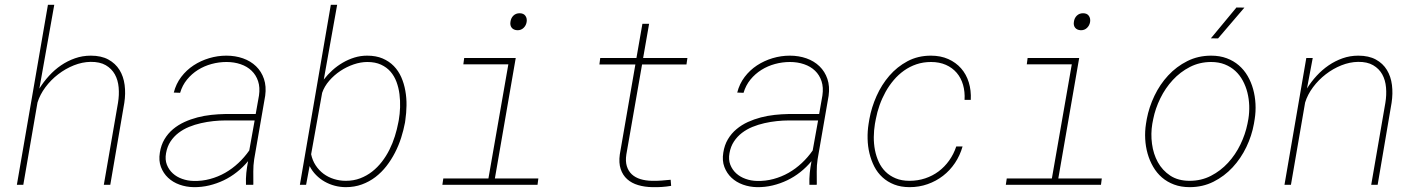

<svg xmlns="http://www.w3.org/2000/svg" viewBox="-20 -770 5909 800"><path d="M144 -400.9Q161.6 -429.2 184.3 -454.1Q207 -479 234.1 -497.6Q261.2 -516.1 292.5 -527.1Q323.7 -538.1 358.4 -538.1Q401.9 -538.1 431.4 -522Q460.9 -505.9 477.8 -478.8Q494.6 -451.7 499.3 -416Q503.9 -380.4 498 -341.8L439.5 0H412.6L471.7 -341.8Q477.1 -374.5 474.4 -405.5Q471.7 -436.5 458.5 -460.2Q445.3 -483.9 420.7 -498.3Q396 -512.7 357.4 -512.2Q322.8 -511.7 287.8 -497.8Q252.9 -483.9 222.4 -460.4Q191.9 -437 169.2 -406.5Q146.5 -376 136.2 -342.8L77.1 0H50.3L179.7 -750H206.1Z M1004.9 0Q1003.9 -25.4 1006.3 -49.6Q1008.8 -73.7 1013.7 -98.6Q992.7 -73.2 967 -53Q941.4 -32.7 912.4 -18.8Q883.3 -4.9 851.6 2.7Q819.8 10.3 786.6 9.8Q755.9 9.3 728 -0.7Q700.2 -10.7 680.4 -29.3Q660.6 -47.9 650.6 -74.2Q640.6 -100.6 646 -133.8Q650.9 -165.5 665.3 -189.7Q679.7 -213.9 700.9 -231.7Q722.2 -249.5 748.3 -261.5Q774.4 -273.4 802.7 -280.8Q831.1 -288.1 860.4 -291.3Q889.6 -294.4 917 -294.9H1045.4L1059.1 -372.1Q1064 -405.8 1055.4 -431.6Q1046.9 -457.5 1028.3 -475.3Q1009.8 -493.2 982.7 -502.4Q955.6 -511.7 923.8 -511.7Q892.1 -511.7 861.6 -503.4Q831.1 -495.1 804.9 -478.8Q778.8 -462.4 759.3 -438.5Q739.7 -414.6 730.5 -383.3L704.1 -384.3Q713.4 -420.9 735.1 -449.5Q756.8 -478 786.6 -497.6Q816.4 -517.1 851.6 -527.6Q886.7 -538.1 923.3 -538.1Q960.4 -538.1 992.4 -526.9Q1024.4 -515.6 1046.9 -493.9Q1069.3 -472.2 1079.8 -441.2Q1090.3 -410.2 1085 -371.1L1039.1 -106.4Q1035.2 -80.6 1035.4 -55.4Q1035.6 -30.3 1035.6 -4.4L1035.2 0ZM786.1 -16.1Q821.8 -15.1 855.2 -24.2Q888.7 -33.2 918.2 -50Q947.8 -66.9 973.1 -90.6Q998.5 -114.3 1018.6 -143.1L1041 -268.1H918.5Q895 -268.1 869.1 -265.4Q843.3 -262.7 817.4 -256.8Q791.5 -251 767.6 -241.2Q743.7 -231.4 723.9 -216.3Q704.1 -201.2 690.4 -180.4Q676.8 -159.7 671.9 -131.8Q667 -105 675.3 -83.7Q683.6 -62.5 700 -47.6Q716.3 -32.7 739 -24.7Q761.7 -16.6 786.1 -16.1Z M1667.5 -259.3Q1661.6 -228 1651.4 -195.8Q1641.1 -163.6 1625.7 -133.8Q1610.4 -104 1590.1 -77.9Q1569.8 -51.8 1544.2 -32.2Q1518.6 -12.7 1487.8 -1.5Q1457 9.8 1420.9 9.8Q1397.5 9.8 1375 3.9Q1352.5 -2 1332.8 -13.2Q1313 -24.4 1296.9 -40.8Q1280.8 -57.1 1270 -78.1L1255.4 0H1229.5L1358.4 -750H1384.8L1329.1 -438.5Q1345.2 -459.5 1365.2 -477.5Q1385.3 -495.6 1408.4 -509Q1431.6 -522.5 1457 -530.3Q1482.4 -538.1 1509.8 -538.1Q1546.9 -538.1 1574.2 -526.4Q1601.6 -514.6 1620.8 -494.9Q1640.1 -475.1 1651.9 -448.5Q1663.6 -421.9 1668.9 -391.8Q1674.3 -361.8 1673.8 -330.6Q1673.3 -299.3 1668.9 -269.5ZM1641.6 -269.5Q1646 -294.9 1647 -322.8Q1647.9 -350.6 1644.5 -377.4Q1641.1 -404.3 1632.1 -428.7Q1623 -453.1 1607.2 -471.4Q1591.3 -489.7 1567.4 -500.7Q1543.5 -511.7 1510.7 -511.7Q1482.9 -511.7 1453.6 -501.7Q1424.3 -491.7 1398.2 -474.4Q1372.1 -457 1351.8 -433.6Q1331.5 -410.2 1322.3 -383.3L1276.4 -127.4Q1281.7 -101.6 1295.4 -80.8Q1309.1 -60.1 1328.1 -45.9Q1347.2 -31.7 1371.1 -24.2Q1395 -16.6 1420.9 -16.6Q1453.6 -16.6 1481 -27.1Q1508.3 -37.6 1530.8 -55.2Q1553.2 -72.8 1571.3 -96.2Q1589.4 -119.6 1602.8 -146.5Q1616.2 -173.3 1625.2 -202.1Q1634.3 -231 1639.6 -259.3Z M1914.1 -528.3H2128.9L2042 -26.4H2223.1L2219.7 0H1823.2L1827.1 -26.4H2015.1L2098.1 -502H1910.6ZM2106.9 -679.2Q2108.9 -694.8 2119.1 -704.8Q2129.4 -714.8 2145 -714.8Q2161.6 -714.8 2169.2 -704.1Q2176.8 -693.4 2174.3 -678.2Q2171.9 -663.6 2161.4 -653.6Q2150.9 -643.6 2135.3 -644Q2119.6 -645 2112.1 -654.5Q2104.5 -664.1 2106.9 -679.2Z M2684.6 -670.9 2659.7 -528.3H2844.2L2840.3 -501.5H2655.3L2589.8 -126.5Q2585.4 -98.1 2591.8 -77.6Q2598.1 -57.1 2612.5 -43.7Q2627 -30.3 2648.4 -23.7Q2669.9 -17.1 2696.3 -16.6Q2716.3 -16.1 2735.6 -17.6Q2754.9 -19 2774.4 -21L2776.4 4.4Q2756.8 7.8 2737.5 9Q2718.3 10.3 2698.7 9.8Q2666 9.3 2638.9 1.2Q2611.8 -6.8 2593.3 -23.4Q2574.7 -40 2566.2 -65.7Q2557.6 -91.3 2562.5 -126.5L2627.4 -501.5H2477.5L2481 -528.3H2631.8L2656.7 -670.9Z M3352.5 0Q3351.6 -25.4 3354 -49.6Q3356.4 -73.7 3361.3 -98.6Q3340.3 -73.2 3314.7 -53Q3289.1 -32.7 3260 -18.8Q3231 -4.9 3199.2 2.7Q3167.5 10.3 3134.3 9.8Q3103.5 9.3 3075.7 -0.7Q3047.9 -10.7 3028.1 -29.3Q3008.3 -47.9 2998.3 -74.2Q2988.3 -100.6 2993.7 -133.8Q2998.5 -165.5 3012.9 -189.7Q3027.3 -213.9 3048.6 -231.7Q3069.8 -249.5 3095.9 -261.5Q3122.1 -273.4 3150.4 -280.8Q3178.7 -288.1 3208 -291.3Q3237.3 -294.4 3264.6 -294.9H3393.1L3406.7 -372.1Q3411.6 -405.8 3403.1 -431.6Q3394.5 -457.5 3376 -475.3Q3357.4 -493.2 3330.3 -502.4Q3303.2 -511.7 3271.5 -511.7Q3239.7 -511.7 3209.2 -503.4Q3178.7 -495.1 3152.6 -478.8Q3126.5 -462.4 3106.9 -438.5Q3087.4 -414.6 3078.1 -383.3L3051.8 -384.3Q3061 -420.9 3082.8 -449.5Q3104.5 -478 3134.3 -497.6Q3164.1 -517.1 3199.2 -527.6Q3234.4 -538.1 3271 -538.1Q3308.1 -538.1 3340.1 -526.9Q3372.1 -515.6 3394.5 -493.9Q3417 -472.2 3427.5 -441.2Q3438 -410.2 3432.6 -371.1L3386.7 -106.4Q3382.8 -80.6 3383.1 -55.4Q3383.3 -30.3 3383.3 -4.4L3382.8 0ZM3133.8 -16.1Q3169.4 -15.1 3202.9 -24.2Q3236.3 -33.2 3265.9 -50Q3295.4 -66.9 3320.8 -90.6Q3346.2 -114.3 3366.2 -143.1L3388.7 -268.1H3266.1Q3242.7 -268.1 3216.8 -265.4Q3190.9 -262.7 3165 -256.8Q3139.2 -251 3115.2 -241.2Q3091.3 -231.4 3071.5 -216.3Q3051.8 -201.2 3038.1 -180.4Q3024.4 -159.7 3019.5 -131.8Q3014.6 -105 3022.9 -83.7Q3031.2 -62.5 3047.6 -47.6Q3064 -32.7 3086.7 -24.7Q3109.4 -16.6 3133.8 -16.1Z M3769.5 -16.6Q3804.2 -16.6 3835 -26.9Q3865.7 -37.1 3890.9 -55.9Q3916 -74.7 3934.8 -101.1Q3953.6 -127.4 3964.4 -159.7H3990.7Q3980 -122.1 3959 -90.8Q3938 -59.6 3909.2 -37.4Q3880.4 -15.1 3845 -2.7Q3809.6 9.8 3770 9.8Q3733.9 9.8 3705.8 -1.2Q3677.7 -12.2 3657 -31.2Q3636.2 -50.3 3623 -75.9Q3609.9 -101.6 3602.8 -130.9Q3595.7 -160.2 3595 -191.7Q3594.2 -223.1 3599.1 -253.9L3602.5 -274.4Q3611.3 -322.8 3632.3 -369.9Q3653.3 -417 3685.5 -454.3Q3717.8 -491.7 3761.2 -514.9Q3804.7 -538.1 3858.9 -538.1Q3899.4 -538.1 3931.2 -523.9Q3962.9 -509.8 3984.6 -485.1Q4006.3 -460.4 4016.6 -426.8Q4026.9 -393.1 4024.9 -354H3999Q4001 -387.7 3992.7 -416.5Q3984.4 -445.3 3966.3 -466.6Q3948.2 -487.8 3921.1 -499.8Q3894 -511.7 3859.4 -511.7Q3826.7 -511.7 3798.6 -502.2Q3770.5 -492.7 3746.8 -475.8Q3723.1 -459 3703.9 -436.3Q3684.6 -413.6 3669.9 -387.2Q3655.3 -360.8 3645 -332Q3634.8 -303.2 3629.4 -274.4L3625.5 -253.9Q3621.1 -227.1 3620.8 -199Q3620.6 -170.9 3625.7 -144.5Q3630.9 -118.2 3641.6 -95Q3652.3 -71.8 3669.9 -54.4Q3687.5 -37.1 3712.2 -26.9Q3736.8 -16.6 3769.5 -16.6Z M4261.7 -528.3H4476.6L4389.6 -26.4H4570.8L4567.4 0H4170.9L4174.8 -26.4H4362.8L4445.8 -502H4258.3ZM4454.6 -679.2Q4456.5 -694.8 4466.8 -704.8Q4477.1 -714.8 4492.7 -714.8Q4509.3 -714.8 4516.8 -704.1Q4524.4 -693.4 4522 -678.2Q4519.5 -663.6 4509 -653.6Q4498.5 -643.6 4482.9 -644Q4467.3 -645 4459.7 -654.5Q4452.1 -664.1 4454.6 -679.2Z M4758.3 -274.4Q4767.6 -323.7 4790.3 -371.1Q4813 -418.5 4847.4 -455.6Q4881.8 -492.7 4927 -515.4Q4972.2 -538.1 5026.4 -538.1Q5062.5 -538.1 5091.3 -527.3Q5120.1 -516.6 5141.8 -497.8Q5163.6 -479 5178.5 -453.4Q5193.4 -427.7 5201.4 -398.4Q5209.5 -369.1 5211.2 -337.4Q5212.9 -305.7 5208 -274.4L5204.6 -253.9Q5195.8 -204.6 5173.1 -157.2Q5150.4 -109.9 5116 -72.8Q5081.5 -35.6 5036.4 -12.9Q4991.2 9.8 4937 9.8Q4900.9 9.8 4872.1 -1Q4843.3 -11.7 4821.5 -30.5Q4799.8 -49.3 4784.9 -75Q4770 -100.6 4761.7 -129.9Q4753.4 -159.2 4751.7 -190.9Q4750 -222.7 4754.9 -253.9ZM4781.2 -253.9Q4774.4 -212.9 4780 -170.7Q4785.6 -128.4 4804.4 -94.2Q4823.2 -60.1 4856 -38.3Q4888.7 -16.6 4937 -16.6Q4985.4 -16.6 5025.6 -37.4Q5065.9 -58.1 5096.9 -91.8Q5127.9 -125.5 5148.4 -168Q5168.9 -210.4 5177.7 -253.9L5181.6 -274.4Q5186 -301.8 5185.1 -329.8Q5184.1 -357.9 5177.5 -384.3Q5170.9 -410.6 5158.4 -433.8Q5146 -457 5127.2 -474.4Q5108.4 -491.7 5083.3 -501.7Q5058.1 -511.7 5026.4 -511.7Q4978.5 -511.7 4938 -491Q4897.5 -470.2 4866.5 -436.5Q4835.4 -402.8 4814.7 -360.4Q4793.9 -317.9 4785.2 -274.4ZM5131.8 -738.8 5165 -738.3 5055.2 -609.9 5025.4 -610.4Z M5425.8 -401.4Q5443.4 -429.7 5466.1 -454.3Q5488.8 -479 5515.9 -497.6Q5543 -516.1 5574 -527.1Q5605 -538.1 5639.6 -538.1Q5683.1 -538.1 5712.6 -522Q5742.2 -505.9 5758.8 -478.5Q5775.4 -451.2 5779.8 -415.8Q5784.2 -380.4 5778.3 -341.8L5720.2 0H5693.4L5752.4 -341.8Q5757.8 -374.5 5755.1 -405.5Q5752.4 -436.5 5739.3 -460.2Q5726.1 -483.9 5701.4 -498.3Q5676.8 -512.7 5638.7 -512.2Q5604 -511.7 5569.1 -497.8Q5534.2 -483.9 5503.9 -460.4Q5473.6 -437 5450.9 -406.5Q5428.2 -376 5418 -342.8L5358.9 0H5332L5422.9 -528.3H5449.7L5425.8 -401.4Z"/></svg>

Font: Roboto Mono Thin
Style: Italic
Weight: 250
Designer: Google
Version: Version 2.000985; 2015; ttfautohint (v1.3)